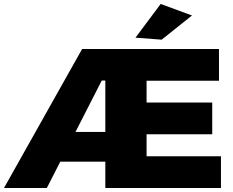

<svg xmlns="http://www.w3.org/2000/svg" viewBox="-28 -948 1175 968"><path d="M503 -701H1076V-541H711V-431H1042V-271H711V-160H1086V0H503ZM386 -701H771L778 -542H485L208 0H-8ZM217 -283H612L607 -133H213ZM782 -928 940 -870 787 -748 655 -758Z"/></svg>

Font: Alexandria ExtraBold
Style: Regular
Weight: 800
Designer: Mohamed Gaber
Foundry: Kief Type Foundry
Version: Version 5.100